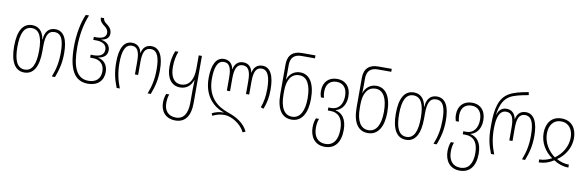

<svg xmlns="http://www.w3.org/2000/svg" viewBox="-62 -1356 6701 2193"><g transform="rotate(10 3288.5 -260.0)"><path d="M214 10C323 10 377 -89 377 -265V-323C377 -441 401 -505 477 -505C558 -505 587 -427 587 -286C587 -178 570 -92 533 0H570C606 -94 626 -174 626 -286C626 -440 583 -539 480 -539C409 -539 361 -493 356 -398H353C338 -494 284 -539 213 -539C103 -539 49 -442 49 -266C49 -88 105 10 214 10ZM214 -24C126 -24 87 -108 87 -266C87 -419 124 -505 213 -505C301 -505 339 -419 339 -266C339 -108 300 -24 214 -24Z M952 10C1067 10 1131 -58 1131 -156C1131 -237 1085 -292 1016 -303V-305C1079 -315 1121 -345 1121 -407C1121 -462 1083 -502 1016 -511V-513C1083 -524 1107 -557 1107 -598C1107 -645 1081 -673 1054 -693C1028 -712 1006 -730 1006 -760H968C968 -716 997 -694 1025 -672C1048 -655 1069 -634 1069 -598C1069 -553 1029 -529 963 -529H927V-494H963C1037 -494 1082 -463 1082 -407C1082 -352 1041 -322 964 -322H927V-288H957C1039 -288 1092 -241 1092 -156C1092 -78 1046 -24 952 -24C813 -24 761 -154 761 -379C761 -523 787 -656 831 -760H793C750 -663 723 -524 723 -379C723 -123 792 10 952 10Z M1285 0H1322C1286 -93 1267 -175 1267 -287C1267 -425 1297 -505 1373 -505C1442 -505 1464 -446 1464 -336V-188H1501V-336C1501 -447 1523 -505 1593 -505C1669 -505 1698 -427 1698 -287C1698 -178 1681 -92 1644 0H1681C1717 -94 1737 -174 1737 -287C1737 -440 1693 -539 1596 -539C1531 -539 1495 -499 1484 -439H1482C1471 -499 1434 -539 1370 -539C1275 -539 1229 -449 1229 -287C1229 -171 1249 -92 1285 0Z M2009 250C2118 250 2181 172 2181 21V-529H2144V-381C2144 -222 2078 -166 2002 -166C1917 -166 1876 -239 1876 -346C1876 -417 1886 -470 1908 -529H1871C1849 -472 1837 -418 1837 -345C1837 -213 1895 -131 1998 -131C2064 -131 2119 -169 2144 -243H2146C2144 -200 2143 -158 2143 -124V20C2143 145 2099 216 2009 216C1921 216 1873 160 1873 70C1873 26 1881 -9 1890 -31H1854C1846 -10 1835 26 1835 71C1835 168 1890 250 2009 250Z M2790 250 2822 236C2776 141 2688 90 2586 55C2463 13 2338 -77 2338 -293C2338 -425 2368 -505 2441 -505C2508 -505 2530 -446 2530 -336V-188H2567V-336C2567 -447 2592 -505 2660 -505C2728 -505 2752 -446 2752 -336V-188H2789V-336C2789 -447 2812 -505 2879 -505C2951 -505 2981 -425 2981 -287C2981 -204 2971 -137 2945 -68L2978 -57C3007 -129 3020 -197 3020 -287C3020 -449 2973 -539 2883 -539C2819 -539 2782 -499 2771 -439H2769C2758 -499 2723 -539 2660 -539C2597 -539 2561 -499 2550 -439H2548C2537 -499 2500 -539 2437 -539C2346 -539 2300 -449 2300 -293C2300 -90 2413 22 2538 63V65C2491 63 2438 78 2404 97L2417 124C2451 105 2500 90 2551 90C2632 90 2746 156 2790 250Z M3314 10C3437 10 3493 -104 3493 -261C3493 -443 3428 -539 3320 -539C3242 -539 3193 -487 3175 -431H3173C3174 -458 3175 -489 3175 -513V-599C3175 -685 3219 -726 3302 -726H3457V-760H3300C3199 -760 3138 -708 3138 -600V-257C3138 -74 3205 10 3314 10ZM3314 -24C3223 -24 3175 -108 3175 -256V-297C3175 -427 3224 -505 3316 -505C3404 -505 3454 -420 3454 -261C3454 -112 3406 -24 3314 -24Z M3742 250C3857 250 3923 169 3923 23C3923 -102 3870 -167 3793 -182V-185C3866 -204 3909 -271 3909 -363C3909 -476 3844 -539 3751 -539C3653 -539 3589 -478 3589 -373C3589 -345 3594 -319 3601 -299H3637C3632 -317 3627 -342 3627 -372C3627 -464 3680 -505 3750 -505C3824 -505 3871 -453 3871 -362C3871 -261 3820 -200 3741 -200H3705V-165H3737C3821 -165 3884 -112 3884 22C3884 143 3838 216 3742 216C3652 216 3605 151 3605 52C3605 5 3614 -31 3623 -53H3587C3578 -33 3567 6 3567 53C3567 159 3621 250 3742 250Z M4199 10C4322 10 4378 -104 4378 -261C4378 -443 4313 -539 4205 -539C4127 -539 4078 -487 4060 -431H4058C4059 -458 4060 -489 4060 -513V-599C4060 -685 4104 -726 4187 -726H4342V-760H4185C4084 -760 4023 -708 4023 -600V-257C4023 -74 4090 10 4199 10ZM4199 -24C4108 -24 4060 -108 4060 -256V-297C4060 -427 4109 -505 4201 -505C4289 -505 4339 -420 4339 -261C4339 -112 4291 -24 4199 -24Z M4641 10C4750 10 4804 -89 4804 -265V-323C4804 -441 4828 -505 4904 -505C4985 -505 5014 -427 5014 -286C5014 -178 4997 -92 4960 0H4997C5033 -94 5053 -174 5053 -286C5053 -440 5010 -539 4907 -539C4836 -539 4788 -493 4783 -398H4780C4765 -494 4711 -539 4640 -539C4530 -539 4476 -442 4476 -266C4476 -88 4532 10 4641 10ZM4641 -24C4553 -24 4514 -108 4514 -266C4514 -419 4551 -505 4640 -505C4728 -505 4766 -419 4766 -266C4766 -108 4727 -24 4641 -24Z M5307 250C5422 250 5488 169 5488 23C5488 -102 5435 -167 5358 -182V-185C5431 -204 5474 -271 5474 -363C5474 -476 5409 -539 5316 -539C5218 -539 5154 -478 5154 -373C5154 -345 5159 -319 5166 -299H5202C5197 -317 5192 -342 5192 -372C5192 -464 5245 -505 5315 -505C5389 -505 5436 -453 5436 -362C5436 -261 5385 -200 5306 -200H5270V-165H5302C5386 -165 5449 -112 5449 22C5449 143 5403 216 5307 216C5217 216 5170 151 5170 52C5170 5 5179 -31 5188 -53H5152C5143 -33 5132 6 5132 53C5132 159 5186 250 5307 250Z M5627 0H5664C5628 -93 5609 -175 5609 -287C5609 -425 5639 -505 5715 -505C5784 -505 5806 -446 5806 -336V-188H5843V-336C5843 -447 5865 -505 5935 -505C6011 -505 6040 -427 6040 -287C6040 -178 6023 -92 5986 0H6022C6058 -94 6079 -174 6079 -287C6079 -440 6035 -539 5938 -539C5873 -539 5837 -499 5826 -439H5824C5813 -499 5776 -539 5714 -539C5673 -539 5631 -522 5607 -452H5605C5624 -577 5659 -638 5725 -677C5769 -703 5852 -722 5935 -736L5929 -770C5834 -754 5753 -733 5705 -703C5597 -640 5571 -506 5571 -335V-288C5571 -171 5590 -92 5627 0Z M6180 0C6241 0 6300 -19 6352 -54C6404 -19 6464 0 6524 0V-34C6477 -34 6428 -47 6382 -72V-74C6469 -133 6529 -231 6529 -341C6529 -452 6470 -539 6352 -539C6234 -539 6177 -452 6177 -341C6177 -231 6235 -133 6322 -74V-72C6276 -47 6228 -34 6180 -34ZM6352 -88C6273 -145 6215 -237 6215 -341C6215 -429 6258 -505 6352 -505C6447 -505 6491 -429 6491 -341C6491 -237 6432 -145 6352 -88Z"/></g></svg>

Font: Noto Sans Georgian Condensed ExtraLight
Style: Regular
Weight: 200
Width: 3
Designer: Monotype Design Team, Akaki Razmadze
Foundry: Google LLC
Version: Version 2.005